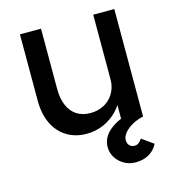

<svg xmlns="http://www.w3.org/2000/svg" viewBox="-108 -615 821 906"><g transform="rotate(-15 302.5 -162.5)"><path d="M256 10Q200 10 158.5 -16Q117 -42 94.5 -89Q72 -136 72 -201V-525H175V-229Q175 -183 189.5 -149.5Q204 -116 231.5 -98Q259 -80 298 -80Q327 -80 351 -89.5Q375 -99 392.5 -116Q410 -133 420 -157Q430 -181 430 -209V-525H533V0H430V-110L448 -122Q436 -85 407.5 -55Q379 -25 340 -7.5Q301 10 256 10ZM443 200Q414 200 389 186Q364 172 349 148.5Q334 125 334 97Q334 72 345 51.5Q356 31 377 14Q398 -3 429 -16.5Q460 -30 500 -41L533 0Q504 6 479 20Q454 34 439.5 51.5Q425 69 425 87Q425 103 434.5 113Q444 123 459 123Q470 123 479 116.5Q488 110 496 98L552 138Q545 154 530 168.5Q515 183 493.5 191.5Q472 200 443 200Z"/></g></svg>

Font: Lexend Medium
Style: Regular
Weight: 500
Designer: Bonnie Shaver-Troup, Thomas Jockin
Foundry: Lexend
Version: Version 1.005